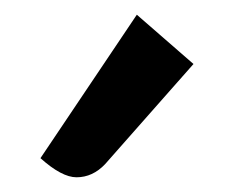

<svg xmlns="http://www.w3.org/2000/svg" viewBox="-20 -796 324 261"><path d="M35 -581 166 -776 243 -709 123 -573Q106 -555 84 -555Q64 -555 35 -581Z"/></svg>

Font: Enriqueta SemiBold
Style: Regular
Weight: 600
Designer: Viviana Monsalve, Gustavo Ibarra
Foundry: 72Puntos
Version: Version 2.000